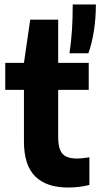

<svg xmlns="http://www.w3.org/2000/svg" viewBox="-20 -828 448 858"><path d="M379.5 -125V-1.5Q359 4 333.8 7Q308.5 10 284.5 10Q187.5 10 137.2 -39.8Q87 -89.5 87 -196V-426.5H3.5V-547H87L115 -740H240V-547H376.5V-426.5H240V-216Q240 -179.5 248.5 -158.5Q257 -137.5 275.5 -128.5Q294 -119.5 325 -119.5Q345.5 -119.5 379.5 -125ZM305 -808H408.5Q408.5 -748 399.8 -691.2Q391 -634.5 375 -590H290.5Q298.5 -644 301.8 -696Q305 -748 305 -808Z"/></svg>

Font: Encode Sans Semi Condensed
Style: Bold
Weight: 700
Width: 4
Designer: Multiple Designers
Foundry: Impallari Type
Version: Version 2.000